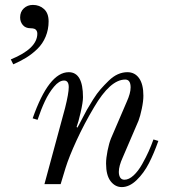

<svg xmlns="http://www.w3.org/2000/svg" viewBox="-20 -750 688 782"><path d="M24 -508Q132 -552 132 -613Q132 -626 122 -632Q115 -635 104 -635Q84 -635 73 -648Q62 -661 62 -679Q62 -702 77 -716Q92 -730 114 -730Q141 -730 159.5 -713Q178 -696 178 -663Q178 -630 166 -601Q154 -572 132.5 -551Q111 -530 86.5 -515Q62 -500 34 -488ZM113 -268Q179 -456 260 -456Q318 -456 318 -354Q318 -334 308.5 -292.5Q299 -251 292 -233L295 -230Q299 -236 312 -261.5Q325 -287 334 -303Q343 -319 359 -344.5Q375 -370 390 -387Q405 -404 423 -421.5Q441 -439 460 -447.5Q479 -456 499 -456Q529 -456 546.5 -431.5Q564 -407 564 -360Q564 -338 557.5 -307Q551 -276 544 -258L480 -109Q464 -74 464 -50Q464 -36 469.5 -27Q475 -18 487 -18Q505 -18 524 -35.5Q543 -53 559 -81.5Q575 -110 585.5 -133.5Q596 -157 605 -182L625 -176Q607 -125 586.5 -85Q566 -45 536.5 -16.5Q507 12 476 12Q449 12 430.5 -12Q412 -36 412 -84Q412 -106 418 -136Q424 -166 432 -186L496 -335Q512 -370 512 -394Q512 -426 490 -426Q429 -426 363 -313Q323 -246 292 -178.5Q261 -111 247 -66L227 0H161L245 -310Q260 -370 260 -395Q260 -422 241 -422Q221 -422 200 -397Q179 -372 163 -338Q147 -304 133 -262Z"/></svg>

Font: Old Standard TT
Style: Italic
Weight: 400
Italic angle: -15.2°
Designer: Alexey Kryukov <alexios@thessalonica.org.ru>
Version: Version 2.2